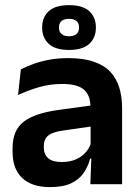

<svg xmlns="http://www.w3.org/2000/svg" viewBox="-20 -734 556 765"><path d="M340 0 344.5 -120 341 -131V-284.5L340.5 -306.5Q340.5 -354.5 314.2 -377Q288 -399.5 228.5 -399.5Q178 -399.5 133.8 -386.2Q89.5 -373 52 -355.5L63 -457.5Q85 -469 113.2 -479.2Q141.5 -489.5 176.5 -496Q211.5 -502.5 252 -502.5Q312 -502.5 353.5 -488.2Q395 -474 419.8 -447.5Q444.5 -421 455.5 -384.2Q466.5 -347.5 466.5 -303V0ZM179.5 11.5Q106.5 11.5 68.2 -25Q30 -61.5 30 -129V-143Q30 -214.5 74 -248.8Q118 -283 213.5 -296L352.5 -315L360 -232.5L232 -214Q190 -208.5 172.2 -194Q154.5 -179.5 154.5 -151.5V-146.5Q154.5 -119 171.8 -103.8Q189 -88.5 226 -88.5Q259 -88.5 282.5 -99Q306 -109.5 321.2 -126.8Q336.5 -144 343 -165.5L361 -102H339Q331 -70.5 313.2 -44.8Q295.5 -19 263.5 -3.8Q231.5 11.5 179.5 11.5ZM148 -623V-625.5Q148 -665 174 -689.2Q200 -713.5 255 -713.5Q310 -713.5 336 -689.2Q362 -665 362 -625.5V-623Q362 -584 336 -559.5Q310 -535 255 -535Q200 -535 174 -559.5Q148 -584 148 -623ZM215 -623.5Q215 -607.5 225.2 -598.5Q235.5 -589.5 255 -589.5Q274.5 -589.5 284.8 -598.5Q295 -607.5 295 -623.5V-625Q295 -641.5 284.8 -650.2Q274.5 -659 255 -659Q235.5 -659 225.2 -650.2Q215 -641.5 215 -625Z"/></svg>

Font: Anek Gujarati Medium SemiBold
Style: Regular
Weight: 600
Version: Version 1.003